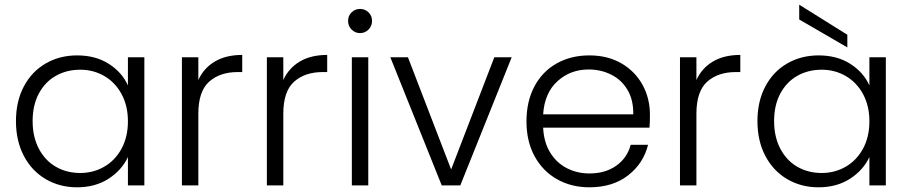

<svg xmlns="http://www.w3.org/2000/svg" viewBox="-20 -790 3874 818"><path d="M309 -554Q387 -554 443.5 -518Q500 -482 525 -426V-546H595V0H525V-121Q499 -65 442.5 -28.5Q386 8 308 8Q234 8 174.5 -27Q115 -62 81.5 -126Q48 -190 48 -274Q48 -358 81.5 -421.5Q115 -485 174.5 -519.5Q234 -554 309 -554ZM322 -493Q264 -493 218 -467Q172 -441 145.5 -391.5Q119 -342 119 -274Q119 -207 145.5 -156.5Q172 -106 218 -79.5Q264 -53 322 -53Q378 -53 424.5 -80Q471 -107 498 -157Q525 -207 525 -273Q525 -339 498 -389Q471 -439 424.5 -466Q378 -493 322 -493Z M825 -449Q848 -500 895.5 -528Q943 -556 1012 -556V-483H993Q917 -483 871 -442Q825 -401 825 -305V0H755V-546H825Z M1187 -449Q1210 -500 1257.5 -528Q1305 -556 1374 -556V-483H1355Q1279 -483 1233 -442Q1187 -401 1187 -305V0H1117V-546H1187Z M1463 -701Q1463 -723 1478 -737.5Q1493 -752 1514 -752Q1535 -752 1550 -737.5Q1565 -723 1565 -701Q1565 -679 1550 -664Q1535 -649 1514 -649Q1493 -649 1478 -664Q1463 -679 1463 -701ZM1549 -546V0H1479V-546Z M1902 -68 2086 -546H2160L1941 0H1862L1643 -546H1718Z M2747 -246H2294Q2297 -184 2324 -140Q2351 -96 2395 -73.5Q2439 -51 2491 -51Q2559 -51 2605.5 -84Q2652 -117 2667 -173H2741Q2721 -93 2655.5 -42.5Q2590 8 2491 8Q2414 8 2353 -26.5Q2292 -61 2257.5 -124.5Q2223 -188 2223 -273Q2223 -358 2257 -422Q2291 -486 2352 -520Q2413 -554 2491 -554Q2569 -554 2627.5 -520Q2686 -486 2717.5 -428.5Q2749 -371 2749 -301Q2749 -265 2747 -246ZM2678 -303Q2679 -364 2653.5 -407Q2628 -450 2584 -472Q2540 -494 2488 -494Q2410 -494 2355 -444Q2300 -394 2294 -303Z M2947 -449Q2970 -500 3017.5 -528Q3065 -556 3134 -556V-483H3115Q3039 -483 2993 -442Q2947 -401 2947 -305V0H2877V-546H2947Z M3468 -554Q3546 -554 3602.5 -518Q3659 -482 3684 -426V-546H3754V0H3684V-121Q3658 -65 3601.5 -28.5Q3545 8 3467 8Q3393 8 3333.5 -27Q3274 -62 3240.5 -126Q3207 -190 3207 -274Q3207 -358 3240.5 -421.5Q3274 -485 3333.5 -519.5Q3393 -554 3468 -554ZM3481 -493Q3423 -493 3377 -467Q3331 -441 3304.5 -391.5Q3278 -342 3278 -274Q3278 -207 3304.5 -156.5Q3331 -106 3377 -79.5Q3423 -53 3481 -53Q3537 -53 3583.5 -80Q3630 -107 3657 -157Q3684 -207 3684 -273Q3684 -339 3657 -389Q3630 -439 3583.5 -466Q3537 -493 3481 -493ZM3590 -642V-588L3385 -707V-770Z"/></svg>

Font: Poppins-Tabular Light
Style: Regular
Weight: 300
Designer: Ninad Kale (Devanagari), Jonny Pinhorn (Latin)
Foundry: Indian Type Foundry
Version: Version 4.004